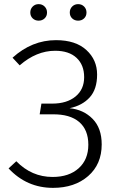

<svg xmlns="http://www.w3.org/2000/svg" viewBox="-20 -888 560 919"><path d="M248 -695.8Q342.3 -695.8 393.6 -648.4Q444.8 -601.6 444.8 -531.2Q444.8 -460.9 409.4 -421.9Q374 -382.8 313 -370.1Q379.9 -363.3 423.3 -319.1Q466.8 -274.9 466.8 -196.8Q466.8 -101.6 401.9 -45.2Q336.9 11.2 233.9 11.2Q107.9 11.2 21 -82L58.1 -116.2Q131.3 -41 231.9 -41Q310.1 -41 356.4 -82.5Q402.8 -124 402.8 -195.3Q402.8 -266.6 358.9 -304.2Q314.9 -341.8 231.9 -340.8H169.9L178.2 -392.1H230Q299.8 -392.1 341.3 -426Q382.8 -460 382.8 -518.6Q382.8 -577.1 346.4 -611.1Q310.1 -645 244.1 -645Q154.3 -645 74.2 -575.2L40 -611.8Q132.8 -695.8 248 -695.8ZM325.4 -856.7Q336.9 -868.2 354 -868.2Q371.1 -868.2 382.6 -856.7Q394 -845.2 394 -828.1Q394 -811 382.6 -800Q371.1 -789.1 354 -789.1Q336.9 -789.1 325.4 -800Q314 -811 314 -828.1Q314 -845.2 325.4 -856.7ZM136.5 -856.7Q147.9 -868.2 165 -868.2Q182.1 -868.2 193.6 -856.7Q205.1 -845.2 205.1 -828.1Q205.1 -811 193.6 -800Q182.1 -789.1 165 -789.1Q147.9 -789.1 136.5 -800Q125 -811 125 -828.1Q125 -845.2 136.5 -856.7Z"/></svg>

Font: FiraSans-Light
Style: Regular
Weight: 300
Designer: Carrois Corporate & Edenspiekermann AG
Foundry: Carrois Corporate GbR & Edenspiekermann AG
Version: Version 3.106;PS 003.106;hotconv 1.0.70;makeotf.lib2.5.58329